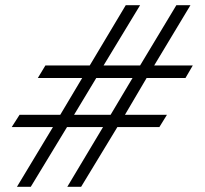

<svg xmlns="http://www.w3.org/2000/svg" viewBox="-20 -716 786 736"><path d="M45 0 183 -229H25L55 -276H211L295 -417H125L154 -465H324L462 -696H517L377 -465H517L656 -696H710L571 -465H719L691 -417H542L459 -276H620L591 -229H430L291 0H238L375 -229H237L98 0ZM404 -276 488 -417H349L264 -276Z"/></svg>

Font: Carattere
Style: Regular
Weight: 400
Designer: Robert E. Leuschke
Foundry: Robert E. Leuschke
Version: Version 1.010; ttfautohint (v1.8.3)